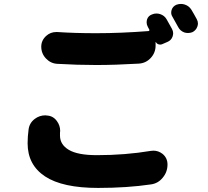

<svg xmlns="http://www.w3.org/2000/svg" viewBox="-20 -883 1040 961"><path d="M123 -234.4Q127 -267.6 154.3 -288.1Q177.7 -305.7 207 -305.7Q211.9 -305.7 215.8 -304.7Q246.1 -302.7 264.6 -277.3Q281.2 -254.9 281.2 -227.5Q281.2 -223.6 280.3 -219.7Q280.3 -211.9 280.3 -204.1Q280.3 -159.2 324.7 -132.8Q369.1 -106.4 464.8 -106.4Q607.4 -106.4 735.4 -127.9Q742.2 -128.9 748 -128.9Q772.5 -128.9 793 -113.3Q818.4 -92.8 818.4 -59.6Q818.4 -22.5 794.9 5.9Q771.5 35.2 735.4 40Q616.2 57.6 470.7 57.6Q293 57.6 205.6 0Q118.2 -57.6 118.2 -166Q118.2 -199.2 123 -234.4ZM719.7 -749Q713.9 -759.8 713.9 -770.5Q713.9 -777.3 715.8 -785.2Q721.7 -803.7 740.2 -810.5Q751 -815.4 762.7 -815.4Q772.5 -815.4 781.2 -812.5Q802.7 -805.7 813.5 -787.1Q826.2 -764.6 840.8 -738.3Q846.7 -727.5 846.7 -716.8Q846.7 -709 843.8 -700.2Q836.9 -680.7 817.4 -672.9L790 -661.1Q782.2 -658.2 773.4 -661.1Q764.6 -664.1 759.8 -672.9Q758.8 -672.9 758.8 -672.9V-655.3Q758.8 -619.1 734.4 -592.8Q710 -566.4 673.8 -564.5Q556.6 -557.6 461.9 -557.6Q367.2 -557.6 266.6 -563.5Q233.4 -565.4 210 -590.3Q186.5 -615.2 186.5 -649.4Q186.5 -680.7 210.9 -703.1Q232.4 -722.7 261.7 -722.7Q263.7 -722.7 266.6 -722.7Q353.5 -716.8 460.9 -716.8Q585 -716.8 723.6 -727.5Q725.6 -727.5 727.1 -730Q728.5 -732.4 727.5 -734.4Q723.6 -742.2 719.7 -749ZM843.8 -797.9Q836.9 -808.6 836.9 -819.3Q836.9 -826.2 838.9 -833Q844.7 -851.6 863.3 -859.4Q874 -863.3 885.7 -863.3Q895.5 -863.3 904.3 -860.4Q925.8 -853.5 937.5 -835Q951.2 -812.5 964.8 -787.1Q970.7 -776.4 970.7 -765.6Q970.7 -757.8 967.8 -750Q960.9 -730.5 942.4 -721.7Q931.6 -717.8 920.9 -717.8Q911.1 -717.8 902.3 -720.7Q881.8 -728.5 872.1 -747.1Q857.4 -774.4 843.8 -797.9Z"/></svg>

Font: Gen Jyuu GothicX Heavy
Style: Bold
Weight: 900
Designer: [Source Han Sans]
Ryoko NISHIZUKA  (kana & ideographs); Paul D. Hunt (Latin, Greek & Cyrillic); Wenlong ZHANG  (bopomofo
Version: Version 1.002.20150607